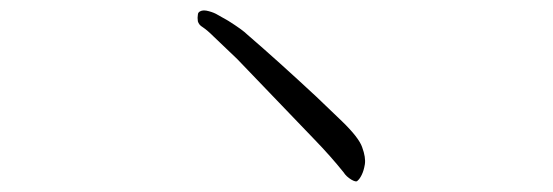

<svg xmlns="http://www.w3.org/2000/svg" viewBox="-20 -520 1040 361"><path d="M426 -409Q425 -410 382 -451Q370 -463 361 -469Q354 -473 352 -480Q351 -487 352 -492Q352 -497 357 -499Q361 -501 368 -500Q378 -498 386 -494Q398 -487 409 -481Q436 -464 445 -455Q503 -405 575 -338Q591 -323 623 -292Q655 -261 661 -243Q668 -224 666 -211Q664 -199 660 -191Q656 -183 652 -180Q650 -177 641 -182Q631 -188 626 -196Q602 -226 571 -258Z"/></svg>

Font: ToneOZ-Tsuipita-TC
Style: Tsuipita-TC
Weight: 400
Designer: :Jeffrey Xuan (Chih-Lin Hsuan)  :
Foundry: jeffreyx@gmail.com, cjkFonts.io
Version: Version 0.24071